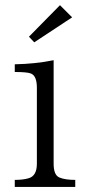

<svg xmlns="http://www.w3.org/2000/svg" viewBox="-20 -745 341 755"><path d="M275.9 -9.8H38.1V-37.6Q70.8 -37.6 91.8 -43.9Q125 -52.7 125 -101.1V-399.9Q125 -447.3 101.1 -456.1Q85.9 -461.9 38.1 -461.9V-492.2Q119.6 -493.7 190.9 -508.3V-101.1Q190.9 -56.2 213.9 -46.9Q236.3 -37.6 275.9 -37.6ZM215.8 -724.6 263.7 -676.8 114.7 -578.6 93.8 -600.6Z"/></svg>

Font: I.MingCP
Style: Regular
Weight: 400
Designer: I.Font Project
Version: Version 8.000; Sep 06, 2022